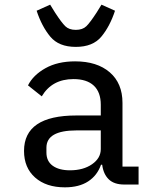

<svg xmlns="http://www.w3.org/2000/svg" viewBox="-20 -791 680 823"><path d="M418 -85H413Q397 -39 358 -13.5Q319 12 258 12Q178 12 130.5 -30Q83 -72 83 -144Q83 -296 307 -296H412V-342Q412 -396 382 -424Q352 -452 295 -452Q203 -452 159 -378L100 -425Q122 -469 174.5 -498.5Q227 -528 302 -528Q396 -528 450.5 -481Q505 -434 505 -350V-77H574V0H513Q469 0 446 -22.5Q423 -45 418 -85ZM280 -61Q337 -61 374.5 -87Q412 -113 412 -152V-232H308Q179 -232 179 -158V-137Q179 -100 206 -80.5Q233 -61 280 -61ZM137 -745 195 -771 216 -737Q244 -694 260 -678.5Q276 -663 305 -663Q334 -663 350 -678.5Q366 -694 394 -737L415 -771L473 -745Q451 -678 414.5 -634Q378 -590 305 -590Q232 -590 195.5 -634Q159 -678 137 -745Z"/></svg>

Font: Writer
Style: Regular
Weight: 400
Monospace: yes
Designer: Mike Abbink, Paul van der Laan, Pieter van Rosmalen
Foundry: Bold Monday
Version: Version 2.001 2020